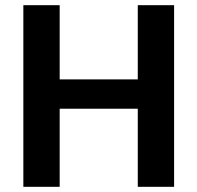

<svg xmlns="http://www.w3.org/2000/svg" viewBox="-20 -720 761 740"><path d="M511 0V-700H651V0ZM70 0V-700H210V0ZM192 -301V-414H534V-301Z"/></svg>

Font: DM Sans 12pt ExtraBold
Style: Regular
Weight: 800
Version: Version 4.004;gftools[0.9.30]